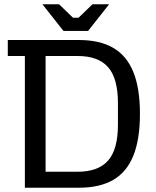

<svg xmlns="http://www.w3.org/2000/svg" viewBox="-20 -877 727 897"><path d="M96.2 0V-615.4H16.4V-690H349.6Q445 -690 508.1 -653.9Q571.2 -617.9 602.5 -541.7Q633.8 -465.6 633.8 -344.8Q633.8 -225 602.5 -148.5Q571.2 -72 508.1 -36Q445 0 349.6 0ZM193 -74.6H342.1Q439.2 -74.6 485.1 -126.9Q531 -179.2 531 -295.2V-394.8Q531 -510.8 485.1 -563.1Q439.2 -615.4 342.1 -615.4H193ZM489.8 -857 391.4 -732.4H276.6L178.2 -857H256L321 -794.2H347L412 -857Z"/></svg>

Font: Mozilla Headline ExtraLight
Style: Regular
Weight: 200
Designer: Studio DRAMA
Foundry: Studio DRAMA
Version: Version 1.000